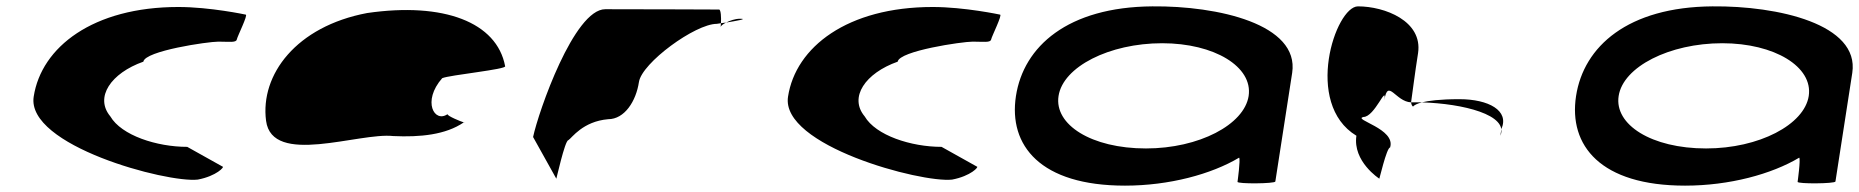

<svg xmlns="http://www.w3.org/2000/svg" viewBox="-20 -576 5848 604"><path d="M86 -272C62 -118 505 0 602 -11C661 -22 688 -52 680 -52L569 -114C473 -114 362 -150 327 -210C277 -270 329 -346 431 -382C436 -416 634 -445 667 -445C701 -445 723 -441 725 -452C727 -462 761 -530 753 -530C753 -530 641 -554 541 -554C273 -554 110 -428 86 -272Z M817 -196C836 -52 1109 -160 1217 -148C1302 -144 1382 -152 1439 -191C1431 -193 1385 -212 1388 -217C1347 -188 1307 -257 1371 -330C1393 -340 1577 -358 1569 -368C1543 -506 1376 -570 1135 -535C912 -493 798 -341 817 -196ZM1388 -217C1388 -217 1388 -218 1388 -218C1388 -218 1388 -217 1388 -217ZM1440 -192 1439 -191C1441 -191 1441 -191 1440 -190Z M1657 -145 1730 -14C1729 -6 1757 -135 1768 -135C1779 -142 1813 -194 1893 -201C1945 -201 1981 -258 1990 -318C1999 -378 2167 -501 2235 -501C2235 -501 2240 -502 2248 -503C2249 -520 2248 -546 2242 -546C2242 -546 2026 -547 1884 -547C1786 -547 1674 -225 1657 -145ZM2248 -503C2248 -498 2247 -494 2247 -491C2247 -494 2254 -500 2264 -505C2258 -504 2253 -504 2248 -503ZM2264 -505C2295 -510 2335 -517 2308 -517C2292 -517 2276 -511 2264 -505Z M2459 -272C2435 -118 2878 0 2975 -11C3034 -22 3061 -52 3053 -52L2942 -114C2846 -114 2735 -150 2700 -210C2650 -270 2702 -346 2804 -382C2809 -416 3007 -445 3040 -445C3074 -445 3096 -441 3098 -452C3100 -462 3134 -530 3126 -530C3126 -530 3014 -554 2914 -554C2646 -554 2483 -428 2459 -272Z M3176 -274C3152 -118 3253 8 3519 8C3658 8 3791 -28 3878 -80C3883 -76 3873 -4 3873 -4C3872 3 3991 2 3992 -5L4045 -347C4068 -500 3811 -558 3605 -556C3339 -554 3200 -430 3176 -274ZM3310 -274C3324 -366 3470 -440 3636 -440C3800 -440 3922 -366 3908 -274C3894 -184 3752 -109 3585 -109C3413 -109 3296 -184 3310 -274Z M4247 -149C4235 -68 4319 -14 4319 -14C4318 -6 4342 -112 4353 -112C4372 -171 4234 -200 4269 -208C4305 -208 4343 -314 4335 -261C4346 -331 4370 -256 4419 -254C4423 -281 4431 -346 4441 -409C4456 -510 4336 -556 4252 -556C4181 -556 4080 -250 4247 -149ZM4419 -254C4420 -246 4423 -242 4425 -241C4424 -237 4423 -246 4453 -254ZM4453 -254C4474 -259 4509 -264 4571 -264C4663 -264 4729 -228 4703 -170L4700 -149C4727 -215 4582 -250 4453 -254Z M4938 -274C4914 -118 5015 8 5281 8C5420 8 5553 -28 5640 -80C5645 -76 5635 -4 5635 -4C5634 3 5753 2 5754 -5L5807 -347C5830 -500 5573 -558 5367 -556C5101 -554 4962 -430 4938 -274ZM5072 -274C5086 -366 5232 -440 5398 -440C5562 -440 5684 -366 5670 -274C5656 -184 5514 -109 5347 -109C5175 -109 5058 -184 5072 -274Z"/></svg>

Font: Ampere
Style: UltExtIta
Weight: 400
Version: Version 1